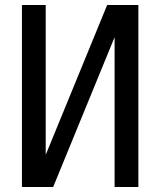

<svg xmlns="http://www.w3.org/2000/svg" viewBox="-20 -749 642 769"><path d="M67.9 -729H163.1V-128.9L409.2 -729H534.2V0H439V-600.1L192.9 0H67.9Z"/></svg>

Font: Vazir Code Hack
Style: Code-Hack
Weight: 400
Foundry: DejaVu fonts team - Redesigned by Saber Rastikerdar
Version: Version 1.1.2